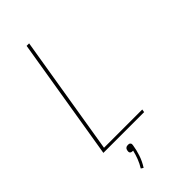

<svg xmlns="http://www.w3.org/2000/svg" viewBox="-293 -800 1086 1086"><g transform="rotate(-45 250.0 -257.0)"><path d="M52 0 173 -735H193L75 -18H381L378 0ZM153 221 139 212Q154 188 164 162Q174 136 180 110H176Q172 110 167.5 109Q163 108 160 104.5Q157 101 156.5 96.5Q156 92 157 88Q158 83 159.5 79Q161 75 165 71.5Q169 68 174 67Q179 66 183 66Q187 66 191 67Q195 68 198 71.5Q201 75 201.5 79Q202 83 201 88Q196 122 184.5 156Q173 190 153 221Z"/></g></svg>

Font: Iosevka Term Curly Thin
Style: Italic
Weight: 100
Italic angle: -9°
Designer: Belleve Invis
Foundry: Belleve Invis
Version: Version 32.3.0